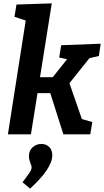

<svg xmlns="http://www.w3.org/2000/svg" viewBox="-20 -799 619 1142"><path d="M568 -466 512 -453 393 -304 467 -91 529 -73 517 0H357L279 -245H203L164 0H27L133 -677L66 -699L78 -772L288 -779L218 -340H294L379 -447L332 -457L344 -530L579 -539ZM114 285Q146 243 157 226Q168 209 168 196Q168 186 161 172Q152 147 152 131Q152 96 174.5 76.5Q197 57 226 57Q253 57 272 74.5Q291 92 291 125Q291 202 159 323Z"/></svg>

Font: Bitter Pro
Style: Bold Italic
Weight: 700
Italic angle: -9°
Designer: Sol Matas, and Bitter project Authors
Foundry: Sol Matas
Version: Version 1.010